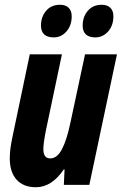

<svg xmlns="http://www.w3.org/2000/svg" viewBox="-20 -776 511 806"><path d="M21 -111Q21 -147 31 -195L105 -548H240L173 -230Q162 -175 162 -150Q162 -111 191 -111Q220 -111 240.5 -150.5Q261 -190 276 -263L337 -548H471L355 0H248L251 -65H248Q197 10 131 10Q78 10 49.5 -22Q21 -54 21 -111ZM152 -669Q152 -705 173.5 -730.5Q195 -756 232 -756Q255 -756 268 -743.5Q281 -731 281 -708Q281 -669 259 -644Q237 -619 206 -619Q152 -619 152 -669ZM327 -669Q327 -705 348.5 -730.5Q370 -756 407 -756Q430 -756 443 -743.5Q456 -731 456 -708Q456 -669 434 -644Q412 -619 380 -619Q354 -619 340.5 -631.5Q327 -644 327 -669Z"/></svg>

Font: Noto Sans Display Ex Bold Cond
Style: Italic
Weight: 800
Width: 3
Italic angle: -12°
Designer: Monotype Design team
Foundry: Monotype Imaging Inc.
Version: Version 1.000